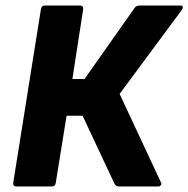

<svg xmlns="http://www.w3.org/2000/svg" viewBox="-20 -675 682 695"><path d="M40 0Q26 0 28 -14L128 -641Q130 -655 142 -655H269Q283 -655 281 -641L242 -389H286L467 -646Q473 -655 485 -655H632Q640 -655 641.5 -650.5Q643 -646 638 -639L413 -335L562 -16Q566 -10 562.5 -5Q559 0 552 0H410Q398 0 393 -13L279 -256H221L182 -14Q180 0 168 0Z"/></svg>

Font: Sofia Sans Semi Condensed Black
Style: Italic
Weight: 900
Italic angle: -9°
Version: Version 4.100